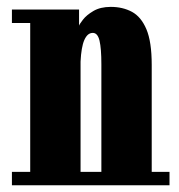

<svg xmlns="http://www.w3.org/2000/svg" viewBox="-20 -552 534 572"><path d="M15.5 0V-40H70V-483.5H15.5V-523.5H215.5V-475.5Q216.5 -479.5 227 -493.2Q237.5 -507 258.2 -519.2Q279 -531.5 310 -531.5Q345.5 -531.5 373 -516.8Q400.5 -502 416.2 -464.8Q432 -427.5 432 -359V-40H485V0H250V-40H282V-360.5Q282 -407.5 276.5 -430.8Q271 -454 256.5 -454Q248.5 -454 242.2 -448.8Q236 -443.5 231.2 -432.8Q226.5 -422 223.8 -406Q221 -390 220 -368.5V-40H250V0Z"/></svg>

Font: Imbue Thin 10pt Black
Style: Regular
Weight: 900
Version: Version 1.102